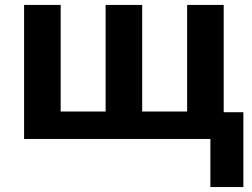

<svg xmlns="http://www.w3.org/2000/svg" viewBox="-20 -566 1025 782"><path d="M891.1 -545.9V-108.9H971.2V195.8H836.9V0H78.1V-545.9H227.1V-111.8H410.2V-545.9H559.1V-111.8H742.2V-545.9Z"/></svg>

Font: Wonky
Style: Regular
Weight: 400
Designer: Monotype Design Team
Foundry: Monotype Imaging Inc.
Version: Version 3.000